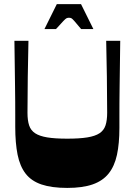

<svg xmlns="http://www.w3.org/2000/svg" viewBox="-20 -897 650 927"><path d="M304.7 10.3Q229.7 10.3 180.5 -6.3Q131.3 -23 103.8 -58.5Q76.3 -94 64.9 -150.2Q53.6 -206.4 53.6 -284.5Q53.6 -314.6 53.6 -343.9Q53.6 -373.2 53.4 -406.4Q53.3 -439.5 52.6 -480.9Q51.9 -522.3 51.3 -576Q50.6 -629.6 49.6 -700H117.4Q115.4 -613.1 114.1 -526.4Q112.7 -439.8 112.7 -352.6Q112.7 -315.6 120.7 -291.5Q128.7 -267.4 149.7 -253.6Q170.7 -239.8 208.2 -233.6Q245.7 -227.5 304.7 -227.5Q363.8 -227.5 401.6 -233.6Q439.5 -239.8 460.4 -253.6Q481.4 -267.4 489.4 -291.5Q497.4 -315.6 497.4 -352.6Q497.4 -439.8 496 -526.4Q494.7 -613.1 492.7 -700H560.5Q559.5 -628.9 558.8 -574.6Q558.2 -520.3 557.5 -478.5Q556.8 -436.8 556.7 -403Q556.5 -369.2 556.5 -339.6Q556.5 -309.9 556.5 -279.2Q556.5 -204.1 544.7 -149.3Q532.8 -94.6 504.6 -59.3Q476.4 -24 427.6 -6.8Q378.7 10.3 304.7 10.3ZM194.6 -756.6 254.3 -877.1H371.2L430.9 -756.6H371.8Q349.1 -784 339.1 -795.3Q329.1 -806.6 324.6 -809Q320.1 -811.3 312.8 -811.3Q306.4 -811.3 301.4 -809Q296.4 -806.6 285.7 -795.3Q275 -784 250.3 -756.6Z"/></svg>

Font: Ojuju ExtraLight
Style: Regular
Weight: 200
Designer: Chisaokwu Joboson, Mirko Velimirovic
Foundry: Udi Foundry
Version: Version 1.000